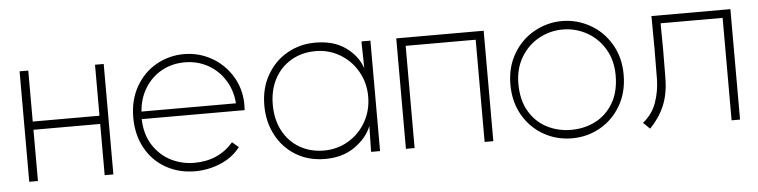

<svg xmlns="http://www.w3.org/2000/svg" viewBox="-37 -640 3215 814"><g transform="rotate(-5 1570.0 -232.5)"><path d="M419 0H382V-218H98V0H61V-470H98V-253H382V-470H419Z M766 17Q698 17 642.5 -14Q587 -45 555.5 -102Q524 -159 524 -233Q524 -307 556.5 -364Q589 -421 643.5 -451.5Q698 -482 761 -482Q823 -482 876.5 -452.5Q930 -423 963 -370.5Q996 -318 998 -253Q998 -231 997 -223H559Q561 -157 591 -111Q621 -65 667 -42Q713 -19 766 -19Q818 -19 859.5 -37.5Q901 -56 932 -92L959 -69Q926 -26 873.5 -4.5Q821 17 766 17ZM761 -447Q706 -447 662 -422Q618 -397 591.5 -353.5Q565 -310 561 -255H963Q959 -310 932 -353.5Q905 -397 860.5 -422Q816 -447 761 -447Z M1524 -235Q1524 -294 1496 -342.5Q1468 -391 1421 -418.5Q1374 -446 1318 -446Q1260 -446 1214.5 -419.5Q1169 -393 1143.5 -345.5Q1118 -298 1118 -235Q1118 -172 1143.5 -124Q1169 -76 1214.5 -49.5Q1260 -23 1318 -23Q1374 -23 1421 -50.5Q1468 -78 1496 -126.5Q1524 -175 1524 -235ZM1518 -356 1516 -458V-470H1554V0H1516V-8L1518 -110Q1499 -61 1447 -24Q1395 13 1320 13Q1249 13 1195 -20Q1141 -53 1111.5 -109.5Q1082 -166 1082 -235Q1082 -309 1114.5 -365Q1147 -421 1201 -451.5Q1255 -482 1320 -482Q1398 -482 1448.5 -446Q1499 -410 1518 -356Z M1701 0H1664V-470H2036V0H1999V-435H1701Z M2163 -233Q2163 -163 2191.5 -115Q2220 -67 2267 -43Q2314 -19 2370 -19Q2426 -19 2473 -43Q2520 -67 2548.5 -115Q2577 -163 2577 -233Q2577 -297 2548 -345.5Q2519 -394 2471.5 -420Q2424 -446 2370 -446Q2316 -446 2268.5 -420Q2221 -394 2192 -345.5Q2163 -297 2163 -233ZM2129 -233Q2129 -307 2163 -364Q2197 -421 2252.5 -451.5Q2308 -482 2370 -482Q2432 -482 2487.5 -451.5Q2543 -421 2577 -364Q2611 -307 2611 -233Q2611 -159 2578.5 -102.5Q2546 -46 2491 -14.5Q2436 17 2370 17Q2304 17 2249 -14.5Q2194 -46 2161.5 -102.5Q2129 -159 2129 -233Z M2786 -200Q2785 -134 2764 -85Q2743 -36 2703 5L2675 -22Q2716 -55 2732.5 -102.5Q2749 -150 2750 -200Q2752 -335 2750 -470H3086V0H3050V-436H2786Q2788 -318 2786 -200Z"/></g></svg>

Font: Kreadon
Style: Regular
Weight: 400
Designer: kohakuno
Foundry: StudioGnu
Version: Version 1.000;Glyphs 3.1.2 (3151)